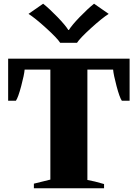

<svg xmlns="http://www.w3.org/2000/svg" viewBox="-20 -1017 744 1037"><path d="M134 -942 213 -997Q248 -969 290.5 -925Q333 -881 349 -855H352Q368 -881 410.5 -925Q453 -969 488 -997L567 -942Q532 -920 472 -865.5Q412 -811 396 -786H305Q289 -811 229 -865.5Q169 -920 134 -942ZM163 -25 252 -47V-641H113Q111 -614 94.5 -552Q78 -490 66 -473H24V-700H680V-473H638Q626 -490 609.5 -552Q593 -614 591 -641H452V-45Q488 -39 542 -23V0H163Z"/></svg>

Font: Trirong Black
Style: Regular
Weight: 900
Designer: Katatrad Team
Foundry: CadsonDemak
Version: Version 1.001